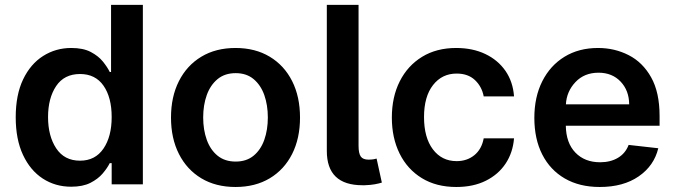

<svg xmlns="http://www.w3.org/2000/svg" viewBox="-20 -747 2735 778"><path d="M268.5 9.6Q204.2 9.6 153.4 -23.4Q102.6 -56.5 73.2 -119.3Q43.7 -182.2 43.7 -272Q43.7 -362.9 73.7 -425.4Q103.7 -487.9 154.8 -520.2Q206 -552.6 268.8 -552.6Q317.1 -552.6 347.8 -536.4Q378.6 -520.2 396.8 -497.7Q415.1 -475.1 424.7 -455.3H430V-727.3H558.9V0H432.5V-85.9H424.7Q414.8 -66.1 396 -43.9Q377.1 -21.7 346.2 -6Q315.3 9.6 268.5 9.6ZM304.3 -95.9Q365.8 -95.9 399.1 -144.7Q432.5 -193.5 432.5 -272.7Q432.5 -352.3 399.5 -399.7Q366.5 -447.1 304.3 -447.1Q240.1 -447.1 207.4 -398.1Q174.7 -349.1 174.7 -272.7Q174.7 -196 207.7 -146Q240.8 -95.9 304.3 -95.9Z M934.3 10.7Q854.4 10.7 795.8 -24.5Q737.2 -59.7 705.1 -123Q672.9 -186.4 672.9 -270.6Q672.9 -355.1 705.1 -418.5Q737.2 -481.9 795.8 -517.2Q854.4 -552.6 934.3 -552.6Q1014.2 -552.6 1073 -517.2Q1131.7 -481.9 1163.7 -418.5Q1195.7 -355.1 1195.7 -270.6Q1195.7 -186.4 1163.7 -123Q1131.7 -59.7 1073 -24.5Q1014.2 10.7 934.3 10.7ZM935 -92.3Q978.7 -92.3 1007.6 -116.1Q1036.6 -139.9 1051 -180.6Q1065.3 -221.2 1065.3 -271Q1065.3 -321 1051 -361.7Q1036.6 -402.3 1007.6 -426.5Q978.7 -450.6 935 -450.6Q891 -450.6 861.7 -426.5Q832.4 -402.3 817.8 -361.7Q803.3 -321 803.3 -271Q803.3 -221.2 817.8 -180.6Q832.4 -139.9 861.7 -116.1Q891 -92.3 935 -92.3Z M1457.7 3.6H1448.9Q1304.3 3.6 1304.3 -135.3V-727.3H1432.9V-156.2Q1432.9 -125.7 1441.8 -112.9Q1450.6 -100.1 1473.7 -100.1H1474.8Q1487.6 -100.5 1494.3 -101.7Q1501.1 -103 1506 -104.4L1527.3 -7.1Q1516.3 -3.6 1499.3 -0.4Q1482.2 2.8 1457.7 3.6Z M1829.2 10.7Q1747.9 10.7 1689.3 -25.2Q1630.7 -61.1 1599.3 -124.6Q1567.8 -188.2 1567.8 -270.6Q1567.8 -354 1599.8 -417.4Q1631.7 -480.8 1690.2 -516.7Q1748.6 -552.6 1828.5 -552.6Q1895.2 -552.6 1946.4 -528.2Q1997.5 -503.9 2028.1 -459.9Q2058.6 -415.8 2062.9 -356.5H1940Q1932.5 -396 1904.7 -422.4Q1876.8 -448.9 1830.3 -448.9Q1771 -448.9 1734.6 -402.2Q1698.2 -355.5 1698.2 -272.7Q1698.2 -189.3 1734.2 -141.7Q1770.2 -94.1 1830.3 -94.1Q1872.5 -94.1 1902.2 -118.3Q1931.8 -142.4 1940 -186.4H2062.9Q2058.2 -128.6 2028.8 -84.2Q1999.3 -39.8 1948.5 -14.6Q1897.7 10.7 1829.2 10.7Z M2410.2 10.7Q2328.1 10.7 2268.6 -23.8Q2209.2 -58.2 2177.2 -121.1Q2145.2 -183.9 2145.2 -269.5Q2145.2 -353.7 2177.2 -417.4Q2209.2 -481.2 2267.2 -516.9Q2325.3 -552.6 2403.4 -552.6Q2470.5 -552.6 2527.3 -523.6Q2584.2 -494.7 2618.4 -433.8Q2652.7 -372.9 2652.7 -277V-237.6H2272.7Q2273.8 -167.6 2311.6 -128.6Q2349.4 -89.5 2411.9 -89.5Q2453.5 -89.5 2483.8 -107.4Q2514.2 -125.4 2527.3 -159.8L2647.4 -146.3Q2630.3 -75.3 2568 -32.3Q2505.7 10.7 2410.2 10.7ZM2529.5 -324.2Q2529.1 -380 2494.9 -416.2Q2460.6 -452.4 2405.2 -452.4Q2347.7 -452.4 2311.8 -414.4Q2275.9 -376.4 2273.1 -324.2Z"/></svg>

Font: Linik Sans SemiBold
Style: Regular
Weight: 600
Designer: Rasmus Andersson (font), Cristiano Sobral (main changes)
Foundry: rsms
Version: Version 3.018;June 1, 2022;FontCreator 14.0.0.2814 64-bit; t